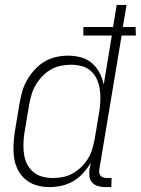

<svg xmlns="http://www.w3.org/2000/svg" viewBox="-20 -755 574 783"><path d="M182 8Q155 8 130 1Q105 -6 85.5 -22Q66 -38 54 -60.5Q42 -83 38 -108.5Q34 -134 35 -161Q36 -188 40 -215L60 -335Q64 -359 71 -383Q78 -407 91 -429.5Q104 -452 122 -471.5Q140 -491 162 -504Q184 -517 208.5 -522.5Q233 -528 257 -528Q285 -528 310.5 -521Q336 -514 355 -497.5Q374 -481 386 -458Q398 -435 403 -410L436 -610H320V-645H441L456 -735H496L481 -645H533L534 -610H476L385 -64Q384 -57 385 -50Q386 -43 390.5 -38Q395 -33 402 -31Q409 -29 416 -29H435L434 8H409Q394 8 380 4Q366 0 356.5 -10Q347 -20 345 -34.5Q343 -49 345 -64L350 -91Q337 -69 319 -49Q301 -29 278.5 -16Q256 -3 231 2.5Q206 8 182 8ZM196 -29Q216 -29 236.5 -33Q257 -37 276 -47.5Q295 -58 311 -73.5Q327 -89 338.5 -107.5Q350 -126 356 -146.5Q362 -167 366 -187L386 -307Q389 -329 389.5 -351Q390 -373 386.5 -394Q383 -415 374 -434Q365 -453 349.5 -466.5Q334 -480 313 -485.5Q292 -491 270 -491Q250 -491 229 -487Q208 -483 188.5 -472Q169 -461 153.5 -445Q138 -429 126.5 -410Q115 -391 109 -370.5Q103 -350 99 -329L79 -209Q76 -188 75.5 -166Q75 -144 78.5 -123Q82 -102 91.5 -84Q101 -66 116.5 -53Q132 -40 153 -34.5Q174 -29 196 -29Z"/></svg>

Font: Iosevka Term Curly Extralight
Style: Italic
Weight: 200
Italic angle: -9°
Designer: Belleve Invis
Foundry: Belleve Invis
Version: Version 32.3.0